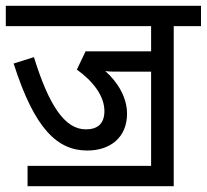

<svg xmlns="http://www.w3.org/2000/svg" viewBox="-20 -642 713 662"><path d="M75 -70V0H579V-552H673V-622H0V-552H501V-465H275L245 -402C301 -362 340 -311 340 -259C340 -215 316 -196 276 -196C204 -196 149 -277 97 -445L27 -423C99 -197 178 -123 281 -123C360 -123 418 -168 418 -250C418 -305 387 -358 343 -397C356 -395 372 -395 394 -395H501V-70Z"/></svg>

Font: Noto Sans Devanagari UI SemiCondensed
Style: Regular
Weight: 400
Width: 4
Designer: Jelle Bosma - Monotype Design Team
Foundry: Monotype Imaging Inc.
Version: Version 2.003